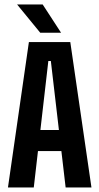

<svg xmlns="http://www.w3.org/2000/svg" viewBox="-20 -824 437 844"><path d="M15 0 107 -639H289L382 0H268.5L203.5 -556H192.5L128.5 0ZM110.5 -160V-252.5H285V-160ZM167.5 -804.5 248.5 -680H157L55 -804.5Z"/></svg>

Font: Anek Tamil Condensed SemiBold
Style: Regular
Weight: 600
Width: 3
Designer: Aadarsh Rajan (Tamil), Yesha Goshar (Latin)
Foundry: Ek Type
Version: Version 1.003